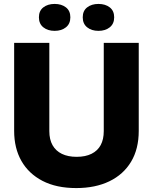

<svg xmlns="http://www.w3.org/2000/svg" viewBox="-20 -947 778 977"><path d="M368 10Q267 10 196.5 -26.5Q126 -63 89 -128Q52 -193 52 -281V-729H231V-280Q231 -237 247.5 -208Q264 -179 295 -164Q326 -149 370 -149Q415 -149 446 -164.5Q477 -180 492.5 -209Q508 -238 508 -280V-729H686V-281Q686 -189 647 -124Q608 -59 536.5 -24.5Q465 10 368 10ZM481 -790Q446 -790 423.5 -808Q401 -826 401 -859Q401 -892 423.5 -909.5Q446 -927 481 -927Q516 -927 538.5 -909.5Q561 -892 561 -859Q561 -826 538.5 -808Q516 -790 481 -790ZM258 -790Q223 -790 200.5 -808Q178 -826 178 -859Q178 -892 200.5 -909.5Q223 -927 258 -927Q293 -927 315.5 -909.5Q338 -892 338 -859Q338 -826 315.5 -808Q293 -790 258 -790Z"/></svg>

Font: Mona Sans ExtraLight ExtraBold
Style: Regular
Weight: 800
Version: Version 2.000